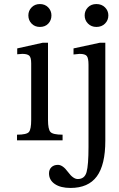

<svg xmlns="http://www.w3.org/2000/svg" viewBox="-20 -693 588 948"><path d="M500 -482V2Q500 121 458 178Q416 235 328 235Q279 235 250.5 215.5Q222 196 222 163Q222 144 234 132.5Q246 121 266 121Q290 121 315.5 156Q341 191 364 191Q398 191 407.5 156.5Q417 122 417 32V-373Q417 -406 408.5 -416.5Q400 -427 373 -427Q343 -424 343 -424V-454L473 -482ZM289 -28V0H64V-28Q112 -28 123 -41.5Q134 -55 134 -101V-380Q134 -410 124 -418.5Q114 -427 90 -427Q65 -425 65 -425V-454L191 -482H217V-101Q217 -55 229 -41.5Q241 -28 289 -28ZM515 -617Q515 -593 498.5 -576.5Q482 -560 456 -560Q431 -560 414.5 -576.5Q398 -593 398 -617Q398 -640 414 -656.5Q430 -673 456 -673Q482 -673 498.5 -656.5Q515 -640 515 -617ZM234 -617Q234 -593 218.5 -576.5Q203 -560 177 -560Q152 -560 136 -576.5Q120 -593 120 -617Q120 -640 136 -656.5Q152 -673 177 -673Q202 -673 218 -656.5Q234 -640 234 -617Z"/></svg>

Font: myMathFont
Style: Regular
Weight: 400
Designer: Ross Mills, John Hudson & Paul Hanslow, Tiro Typeworks Ltd; with prior portions MicroPress Inc., and Coen Hoffman. Math 
Foundry: Tiro Typeworks Ltd
Version: Version 2.13 b171